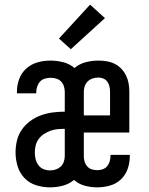

<svg xmlns="http://www.w3.org/2000/svg" viewBox="-20 -799 640 827"><path d="M195 8Q165 8 136 -1Q107 -10 86 -31.5Q65 -53 56 -82.5Q47 -112 47 -142Q47 -168 53 -193.5Q59 -219 74 -240.5Q89 -262 110 -277.5Q131 -293 155.5 -302Q180 -311 206 -314.5Q232 -318 258 -318H259V-404Q259 -416 255 -428Q251 -440 242.5 -448.5Q234 -457 222 -460.5Q210 -464 197 -464Q185 -464 172.5 -460Q160 -456 152 -447Q144 -438 140 -425.5Q136 -413 136 -401Q136 -400 136 -399Q136 -398 136 -397H53Q53 -399 53 -401Q53 -403 53 -405Q53 -433 63 -459.5Q73 -486 94 -504.5Q115 -523 142 -530.5Q169 -538 197 -538Q225 -538 252.5 -531Q280 -524 301 -506Q322 -524 349 -531Q376 -538 404 -538Q422 -538 440 -535Q458 -532 474 -524Q490 -516 502.5 -503Q515 -490 523 -473.5Q531 -457 534 -439.5Q537 -422 537 -404V-228H341V-126Q341 -114 344.5 -102.5Q348 -91 356 -82Q364 -73 375.5 -69.5Q387 -66 399 -66Q411 -66 422.5 -70Q434 -74 441.5 -83Q449 -92 452.5 -104Q456 -116 456 -128Q456 -129 456 -130Q456 -131 456 -132H539Q539 -130 539 -128Q539 -126 539 -124Q539 -97 529.5 -70.5Q520 -44 500 -25.5Q480 -7 453 0.5Q426 8 399 8Q372 8 345.5 1Q319 -6 299 -24Q277 -6 250 1Q223 8 195 8ZM341 -302H454V-404Q454 -415 451.5 -426.5Q449 -438 442.5 -447Q436 -456 425.5 -460.5Q415 -465 404 -465Q391 -465 379 -461Q367 -457 358 -448.5Q349 -440 345 -428Q341 -416 341 -404ZM195 -65Q208 -65 220 -69Q232 -73 241 -81Q250 -89 254.5 -101.5Q259 -114 259 -126V-244H258Q242 -244 226.5 -242.5Q211 -241 196.5 -235.5Q182 -230 169 -221.5Q156 -213 146.5 -200Q137 -187 133.5 -172Q130 -157 130 -141Q130 -127 133.5 -113Q137 -99 145.5 -87.5Q154 -76 167.5 -70.5Q181 -65 195 -65ZM285 -587 234 -633 368 -779 432 -721Z"/></svg>

Font: Iosevka Curly Slab Extended
Style: Regular
Weight: 400
Width: 7
Monospace: yes
Designer: Belleve Invis
Foundry: Belleve Invis
Version: Version 11.1.0; ttfautohint (v1.8.3)